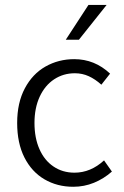

<svg xmlns="http://www.w3.org/2000/svg" viewBox="-20 -731 493 764"><path d="M418 -438 383.3 -394Q358.9 -416 333.3 -427.7Q307.6 -439.5 277.8 -439.5Q231.9 -439.5 195.3 -415.3Q158.7 -391.1 137.9 -346.2Q117.2 -301.3 117.2 -241.7Q117.2 -182.1 137 -137.5Q156.7 -92.8 192.9 -68.4Q229 -43.9 276.4 -43.9Q340.8 -43.9 394 -92.8L425.3 -48.3Q392.6 -19.5 353.8 -3.7Q314.9 12.2 271.5 12.2Q207.5 12.2 156.7 -17.6Q106 -47.4 77.1 -104.5Q48.3 -161.6 48.3 -241.7Q48.3 -322.3 78.9 -379.6Q109.4 -437 161.1 -466.3Q212.9 -495.6 275.4 -495.6Q356.9 -495.6 418 -438ZM241.7 -572.8 332 -711.4H404.3L293.9 -572.8Z"/></svg>

Font: Varta
Style: Light
Weight: 300
Designer: Joana Correia, Viktoriya Grabowska, Eben Sorkin
Foundry: Sorkin Type
Version: Version 1.002; ttfautohint (v1.3) -l 8 -r 24 -G 200 -x 12 -H